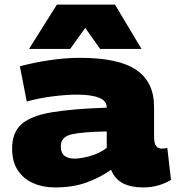

<svg xmlns="http://www.w3.org/2000/svg" viewBox="-20 -810 768 840"><path d="M33 -160Q33 -231 75 -267.5Q117 -304 208 -319Q299 -334 447 -339V-340Q447 -369 413 -382.5Q379 -396 315 -396Q271 -396 211 -388.5Q151 -381 97 -366L67 -520Q126 -536 196 -546.5Q266 -557 330 -557Q499 -557 576.5 -504Q654 -451 654 -343V-215Q654 -182 663 -171Q672 -160 687 -160Q693 -160 699.5 -160.5Q706 -161 712 -163L728 -23Q704 -8 673 1Q642 10 606 10Q553 10 518 -8Q483 -26 466 -67Q414 -31 355.5 -10.5Q297 10 220 10Q167 10 124.5 -9Q82 -28 57.5 -65.5Q33 -103 33 -160ZM246 -170Q246 -141 262 -128.5Q278 -116 305 -116Q334 -116 376 -128Q418 -140 447 -163V-235Q339 -233 292.5 -222Q246 -211 246 -170ZM107 -596 229 -790H483L599 -596H418L353 -688L287 -596Z"/></svg>

Font: Georama Extended ExtraBold
Style: Regular
Weight: 800
Width: 7
Designer: Jean-Baptiste Levee
Foundry: Production Type
Version: Version 1.000